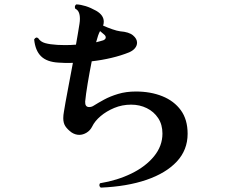

<svg xmlns="http://www.w3.org/2000/svg" viewBox="-20 -820 1040 877"><path d="M440 37Q434 32 434 26Q434 20 437 17Q516 4 580.5 -27.5Q645 -59 683.5 -106Q722 -153 722 -210Q722 -251 702.5 -280.5Q683 -310 650.5 -326Q618 -342 579 -342Q538 -342 502 -327Q466 -312 439.5 -289.5Q413 -267 401 -242Q392 -224 375.5 -214Q359 -204 342 -204Q324 -204 307 -215Q288 -229 278.5 -243.5Q269 -258 269 -280Q269 -294 272 -310Q278 -348 289.5 -408Q301 -468 313 -533Q295 -532 278.5 -532.5Q262 -533 247 -534Q194 -537 167.5 -563Q141 -589 136 -640Q145 -654 155 -645Q165 -629 186.5 -623Q208 -617 242 -615Q250 -615 259 -614.5Q268 -614 277 -614Q290 -614 302.5 -614.5Q315 -615 327 -616Q332 -641 335.5 -665Q339 -689 343 -711Q344 -717 344.5 -723Q345 -729 345 -734Q345 -771 324 -780Q323 -782 322.5 -784Q322 -786 322 -788Q322 -796 329 -800Q349 -799 371.5 -792Q394 -785 419 -771Q454 -751 454 -721Q454 -712 451 -703Q471 -694 492.5 -686.5Q514 -679 529 -677Q569 -674 587.5 -658.5Q606 -643 606 -625Q606 -612 597 -600.5Q588 -589 570 -581Q533 -566 488.5 -555.5Q444 -545 399 -540Q389 -490 380.5 -439Q372 -388 369 -356Q368 -331 387 -331Q399 -331 409 -338Q428 -350 455.5 -365Q483 -380 519.5 -391Q556 -402 601 -402Q668 -402 721.5 -380.5Q775 -359 806 -316.5Q837 -274 837 -209Q837 -135 787.5 -82Q738 -29 649 1.5Q560 32 440 37ZM419 -627Q428 -629 436.5 -631.5Q445 -634 452 -636Q463 -641 463 -649Q463 -656 456 -662L437 -678Q428 -662 419 -627Z"/></svg>

Font: Zen Antique
Style: Regular
Weight: 400
Designer: Yoshimichi Ohira
Foundry: Positype
Version: Version 1.001